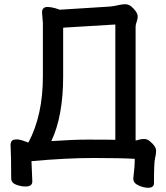

<svg xmlns="http://www.w3.org/2000/svg" viewBox="-20 -747 786 909"><path d="M223 -79Q327 -86 392 -86Q513 -86 526 -85V-631L279 -616V-385Q279 -197 223 -79ZM681 142Q661 142 636 131Q611 120 611 98Q618 43 618 5Q552 1 423 1Q294 1 129 16L133 112Q133 136 101 136Q78 136 55.5 127Q33 118 33 98Q33 -9 30 -60Q30 -72 35.5 -79.5Q41 -87 61 -87Q76 -87 111 -73H115Q183 -202 183 -384V-638L179 -688Q179 -714 205 -714Q221 -714 242 -708L263 -701L501 -716Q521 -718 539.5 -722.5Q558 -727 572 -727Q589 -727 601.5 -716.5Q614 -706 623 -693Q632 -680 632 -668Q632 -658 627 -644Q622 -630 622 -621V-82Q626 -82 637.5 -85.5Q649 -89 662 -89Q678 -89 691 -77Q719 -54 719 -33Q719 -16 714 2.5Q709 21 709 120Q709 142 681 142Z"/></svg>

Font: LXGW ZhenKai
Style: Regular
Weight: 400
Designer: LXGW / Fontworks Inc.
Foundry: LXGW / Fontworks Inc.
Version: Version 0.800;June 8, 2025